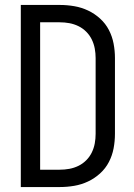

<svg xmlns="http://www.w3.org/2000/svg" viewBox="-20 -755 540 775"><path d="M64 0V-735H222Q251 -735 280 -730Q309 -725 335.5 -712.5Q362 -700 384 -680Q406 -660 419.5 -634Q433 -608 438.5 -579Q444 -550 444 -521V-215Q444 -185 438.5 -156Q433 -127 419.5 -101Q406 -75 384 -55Q362 -35 335.5 -22.5Q309 -10 280 -5Q251 0 221 0ZM142 -70H221Q241 -70 260 -73.5Q279 -77 296.5 -85.5Q314 -94 328 -108Q342 -122 350.5 -139.5Q359 -157 362.5 -176Q366 -195 366 -215V-521Q366 -540 362.5 -559Q359 -578 350.5 -595.5Q342 -613 328 -627Q314 -641 296.5 -649.5Q279 -658 260 -661.5Q241 -665 221 -665H142Z"/></svg>

Font: Iosevka Fuck
Style: Regular
Weight: 400
Monospace: yes
Designer: Belleve Invis
Foundry: Belleve Invis
Version: Version 28.0.7; ttfautohint (v1.8.3)